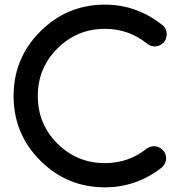

<svg xmlns="http://www.w3.org/2000/svg" viewBox="-20 -801 763 821"><path d="M638.7 -175.8Q649.4 -175.8 658.7 -171.6Q668 -167.5 675 -160.6Q682.1 -153.8 686.3 -144.3Q690.4 -134.8 690.4 -124Q690.4 -103.5 674.3 -86.9Q565.4 0 428.7 0Q266.6 0 152.3 -114.3Q38.1 -228.5 38.1 -390.6Q38.1 -552.2 152.3 -666.5Q267.1 -781.2 428.7 -781.2Q567.4 -781.2 679.2 -689.9Q692.9 -676.8 692.9 -654.3Q692.9 -643.1 689 -633.8Q685.1 -624.5 678 -617.4Q670.9 -610.4 661.4 -606.4Q651.9 -602.5 641.1 -602.5Q622.1 -602.5 605.5 -617.2Q568.4 -646.5 523.7 -662.1Q479 -677.7 428.7 -677.7Q309.6 -677.7 225.1 -593.3Q141.6 -509.8 141.6 -390.6Q141.6 -271 225.1 -187.5Q309.1 -103.5 428.7 -103.5Q530.8 -103.5 608.4 -166.5Q621.1 -175.3 638.7 -175.8Z"/></svg>

Font: Comfortaa
Style: Bold
Weight: 700
Designer: Johan Aakerlund
Foundry: Johan Aakerlund
Version: Version 2.001; ttfautohint (v1.4.1)